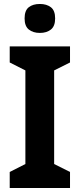

<svg xmlns="http://www.w3.org/2000/svg" viewBox="-20 -948 402 968"><path d="M333 0H29V-81L108 -121V-593L29 -633V-714H333V-633L253 -593V-121L333 -81ZM181 -928Q215 -928 236.5 -911.5Q258 -895 258 -855Q258 -816 236.5 -799Q215 -782 181 -782Q147 -782 125.5 -799Q104 -816 104 -855Q104 -895 125 -911.5Q146 -928 181 -928Z"/></svg>

Font: Noto Sans Sinhala SemiCondensed
Style: Bold
Weight: 700
Width: 4
Designer: Jelle Bosma - Monotype Design Team
Foundry: Monotype Imaging Inc.
Version: Version 2.006; ttfautohint (v1.8.4.7-5d5b)